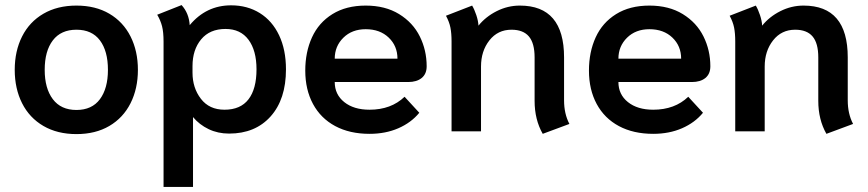

<svg xmlns="http://www.w3.org/2000/svg" viewBox="-20 -517 3418 756"><path d="M38 -242Q38 -316 67 -373.5Q96 -431 151 -463Q206 -495 281 -495Q356 -495 410.5 -463Q465 -431 494 -373.5Q523 -316 523 -242Q523 -168 494 -110.5Q465 -53 410.5 -21Q356 11 281 11Q206 11 151 -21Q96 -53 67 -110.5Q38 -168 38 -242ZM405 -242Q405 -316 373.5 -358Q342 -400 281 -400Q220 -400 188 -358Q156 -316 156 -242Q156 -169 188 -126.5Q220 -84 281 -84Q342 -84 373.5 -126.5Q405 -169 405 -242Z M624 -353Q624 -391 618 -414Q612 -437 599 -459L695 -497Q724 -465 727 -418Q792 -496 890 -496Q954 -496 1003 -465.5Q1052 -435 1079 -378Q1106 -321 1106 -244Q1106 -126 1045.5 -58.5Q985 9 882 9Q838 9 801.5 -8.5Q765 -26 740 -56V219H624ZM990 -244Q990 -318 958.5 -360.5Q927 -403 868 -403Q806 -403 772 -362Q738 -321 738 -257V-231Q738 -171 771 -128Q804 -85 864 -85Q927 -85 958.5 -126Q990 -167 990 -244Z M1182 -239Q1182 -312 1208.5 -370Q1235 -428 1289 -461.5Q1343 -495 1420 -495Q1497 -495 1551.5 -461.5Q1606 -428 1633 -373.5Q1660 -319 1660 -256Q1660 -226 1640.5 -210Q1621 -194 1587 -194H1298Q1298 -145 1335.5 -115Q1373 -85 1435 -85Q1520 -85 1573 -136L1631 -73Q1599 -34 1548.5 -12Q1498 10 1435 10Q1357 10 1300 -20.5Q1243 -51 1212.5 -107.5Q1182 -164 1182 -239ZM1545 -286Q1545 -336 1510.5 -369Q1476 -402 1420 -402Q1366 -402 1332 -368.5Q1298 -335 1298 -286Z M2085 -120V-291Q2085 -347 2062.5 -373.5Q2040 -400 1994 -400Q1940 -400 1907 -358Q1874 -316 1874 -255V0H1758V-354Q1758 -386 1753.5 -408.5Q1749 -431 1736 -455L1839 -495Q1848 -480 1855.5 -457.5Q1863 -435 1864 -416Q1892 -451 1935.5 -473Q1979 -495 2027 -495Q2201 -495 2201 -291V-122Q2201 -69 2222 -29L2117 10Q2085 -46 2085 -120Z M2299 -239Q2299 -312 2325.5 -370Q2352 -428 2406 -461.5Q2460 -495 2537 -495Q2614 -495 2668.5 -461.5Q2723 -428 2750 -373.5Q2777 -319 2777 -256Q2777 -226 2757.5 -210Q2738 -194 2704 -194H2415Q2415 -145 2452.5 -115Q2490 -85 2552 -85Q2637 -85 2690 -136L2748 -73Q2716 -34 2665.5 -12Q2615 10 2552 10Q2474 10 2417 -20.5Q2360 -51 2329.5 -107.5Q2299 -164 2299 -239ZM2662 -286Q2662 -336 2627.5 -369Q2593 -402 2537 -402Q2483 -402 2449 -368.5Q2415 -335 2415 -286Z M3202 -120V-291Q3202 -347 3179.5 -373.5Q3157 -400 3111 -400Q3057 -400 3024 -358Q2991 -316 2991 -255V0H2875V-354Q2875 -386 2870.5 -408.5Q2866 -431 2853 -455L2956 -495Q2965 -480 2972.5 -457.5Q2980 -435 2981 -416Q3009 -451 3052.5 -473Q3096 -495 3144 -495Q3318 -495 3318 -291V-122Q3318 -69 3339 -29L3234 10Q3202 -46 3202 -120Z"/></svg>

Font: Niramit SemiBold
Style: Regular
Weight: 600
Designer: Katatrad Aksorn Co.,Ltd.
Foundry: Cadson Demak Co.,Ltd.
Version: Version 1.001; ttfautohint (v1.6)